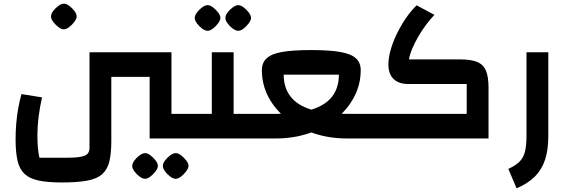

<svg xmlns="http://www.w3.org/2000/svg" viewBox="-20 -755 3095 1047"><path d="M796 0V-470H915V-134H1000V0ZM587 -336V-470H796V-336ZM317 240Q240 240 190.5 229.5Q141 219 113.5 193Q86 167 75.5 121Q65 75 65 4Q65 -38 68.5 -81Q72 -124 79.5 -165Q87 -206 97 -242L209 -224Q197 -169 190.5 -118Q184 -67 184 -20Q184 20 186.5 49.5Q189 79 195 105H352Q413 105 440.5 94.5Q468 84 468 52V-470H587V14Q587 81 576.5 125Q566 169 537.5 194.5Q509 220 456 230Q403 240 317 240ZM328 -595Q315 -595 299 -607Q283 -619 270.5 -635.5Q258 -652 258 -665Q258 -679 270 -695Q282 -711 298.5 -723Q315 -735 328 -735Q342 -735 358 -723Q374 -711 386 -695Q398 -679 398 -665Q398 -653 385.5 -636Q373 -619 357 -607Q341 -595 328 -595ZM1000 0V-134Q1011 -134 1015.5 -115.5Q1020 -97 1020 -67Q1020 -36 1015.5 -18Q1011 0 1000 0ZM771 220Q758 220 741.5 208Q725 196 713 179.5Q701 163 701 150Q701 136 713 120Q725 104 741.5 92Q758 80 771 80Q785 80 800.5 92Q816 104 828.5 120Q841 136 841 150Q841 162 828.5 179Q816 196 800 208Q784 220 771 220ZM938 220Q925 220 908.5 208Q892 196 880 179.5Q868 163 868 150Q868 136 880 120Q892 104 908.5 92Q925 80 938 80Q952 80 967.5 92Q983 104 995.5 120Q1008 136 1008 150Q1008 162 995.5 179Q983 196 967 208Q951 220 938 220Z M1254 0V-134H1340V0ZM1000 0V-134H1198L1135 -71V-470H1254V0ZM1000 0Q989 0 984.5 -18Q980 -36 980 -67Q980 -97 984.5 -115.5Q989 -134 1000 -134ZM1340 0V-134Q1350 -134 1355 -115.5Q1360 -97 1360 -67Q1360 -36 1355 -18Q1350 0 1340 0ZM1112 -587Q1099 -587 1082.5 -599Q1066 -611 1054 -627.5Q1042 -644 1042 -657Q1042 -671 1054 -687Q1066 -703 1082.5 -715Q1099 -727 1112 -727Q1126 -727 1141.5 -715Q1157 -703 1169.5 -687Q1182 -671 1182 -657Q1182 -645 1169.5 -628Q1157 -611 1141 -599Q1125 -587 1112 -587ZM1279 -587Q1266 -587 1249.5 -599Q1233 -611 1221 -627.5Q1209 -644 1209 -657Q1209 -671 1221 -687Q1233 -703 1249.5 -715Q1266 -727 1279 -727Q1293 -727 1308.5 -715Q1324 -703 1336.5 -687Q1349 -671 1349 -657Q1349 -645 1336.5 -628Q1324 -611 1308 -599Q1292 -587 1279 -587Z M1485 0V-134Q1603 -134 1679 -157.5Q1755 -181 1791.5 -229Q1828 -277 1828 -348H1527Q1527 -277 1564 -229Q1601 -181 1676.5 -157.5Q1752 -134 1871 -134V0Q1774 0 1690 -28.5Q1606 -57 1542.5 -108Q1479 -159 1443.5 -226.5Q1408 -294 1408 -373Q1408 -413 1434.5 -437.5Q1461 -462 1520 -472Q1579 -482 1678 -482Q1777 -482 1836 -471.5Q1895 -461 1921 -437Q1947 -413 1947 -373Q1947 -295 1911.5 -227Q1876 -159 1813 -108Q1750 -57 1665.5 -28.5Q1581 0 1485 0ZM1340 0V-134H1485V0ZM1871 0V-134H2015V0ZM1340 0Q1329 0 1324.5 -18Q1320 -36 1320 -67Q1320 -97 1324.5 -115.5Q1329 -134 1340 -134ZM2015 0V-134Q2026 -134 2030.5 -115.5Q2035 -97 2035 -67Q2035 -36 2030.5 -18Q2026 0 2015 0Z M2015 0V-134H2525V-297H2206Q2154 -297 2126 -324.5Q2098 -352 2098 -403Q2098 -439 2110 -482Q2122 -525 2143.5 -569.5Q2165 -614 2192.5 -654.5Q2220 -695 2252 -726L2349 -674Q2326 -650 2303.5 -620Q2281 -590 2261.5 -556.5Q2242 -523 2228.5 -491Q2215 -459 2210 -431H2490Q2549 -431 2582.5 -417Q2616 -403 2630 -369.5Q2644 -336 2644 -277V0ZM2015 0Q2004 0 1999.5 -18Q1995 -36 1995 -67Q1995 -97 1999.5 -115.5Q2004 -134 2015 -134Z M2797 272 2752 166Q2791 148 2812.5 127Q2834 106 2842.5 72.5Q2851 39 2851 -14V-470H2970V-14Q2970 62 2952.5 115.5Q2935 169 2897.5 207Q2860 245 2797 272Z"/></svg>

Font: Changa SemiBold
Style: Regular
Weight: 600
Designer: Eduardo Rodriguez Tunni
Foundry: Eduardo Rodriguez Tunni
Version: Version 3.002; ttfautohint (v1.8.2)